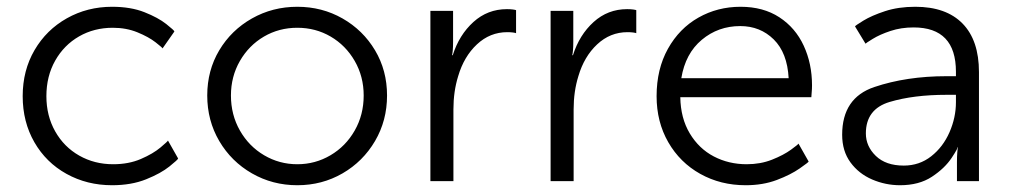

<svg xmlns="http://www.w3.org/2000/svg" viewBox="-20 -535 2986 567"><path d="M311 -515Q366 -515 406.5 -499Q447 -483 471 -464Q495 -445 495 -442L460 -392Q460 -394 439.5 -410Q419 -426 386 -439.5Q353 -453 313 -453Q258 -453 213.5 -427.5Q169 -402 143 -356Q117 -310 117 -251Q117 -193 143 -147Q169 -101 214 -75.5Q259 -50 314 -50Q360 -50 396 -65.5Q432 -81 454 -99.5Q476 -118 476 -120L506 -67Q506 -64 480.5 -43.5Q455 -23 411.5 -5.5Q368 12 311 12Q237 12 176.5 -21.5Q116 -55 81.5 -115Q47 -175 47 -251Q47 -327 82 -387Q117 -447 177.5 -481Q238 -515 311 -515Z M858 -515Q931 -515 991.5 -480.5Q1052 -446 1087.5 -386.5Q1123 -327 1123 -253Q1123 -179 1087.5 -118.5Q1052 -58 991.5 -23Q931 12 858 12Q785 12 724 -23Q663 -58 627.5 -118.5Q592 -179 592 -253Q592 -327 627.5 -386.5Q663 -446 724 -480.5Q785 -515 858 -515ZM858 -50Q911 -50 956 -76.5Q1001 -103 1027.5 -149.5Q1054 -196 1054 -253Q1054 -309 1027.5 -355Q1001 -401 956.5 -427Q912 -453 858 -453Q804 -453 759.5 -427Q715 -401 688.5 -355Q662 -309 662 -253Q662 -196 688.5 -149.5Q715 -103 760 -76.5Q805 -50 858 -50Z M1318 -503V-411Q1318 -396 1317 -385.5Q1316 -375 1315 -372H1317Q1336 -432 1378 -470Q1420 -508 1477 -508Q1487 -508 1494.5 -507Q1502 -506 1504 -505V-437Q1502 -438 1495 -439Q1488 -440 1478 -440Q1427 -440 1388.5 -404Q1350 -368 1333 -310Q1319 -265 1319 -212V0H1251V-503Z M1673 -503V-411Q1673 -396 1672 -385.5Q1671 -375 1670 -372H1672Q1691 -432 1733 -470Q1775 -508 1832 -508Q1842 -508 1849.5 -507Q1857 -506 1859 -505V-437Q1857 -438 1850 -439Q1843 -440 1833 -440Q1782 -440 1743.5 -404Q1705 -368 1688 -310Q1674 -265 1674 -212V0H1606V-503Z M2167 -515Q2234 -515 2281.5 -484Q2329 -453 2353.5 -400Q2378 -347 2378 -283Q2378 -272 2377 -262Q2376 -252 2376 -248H1989Q1990 -186 2017 -141Q2044 -96 2088 -73Q2132 -50 2185 -50Q2226 -50 2260 -63.5Q2294 -77 2316 -93Q2338 -109 2338 -111L2368 -58Q2368 -56 2341.5 -37.5Q2315 -19 2274 -3.5Q2233 12 2182 12Q2108 12 2048 -21.5Q1988 -55 1953.5 -115Q1919 -175 1919 -251Q1919 -331 1952.5 -391Q1986 -451 2042.5 -483Q2099 -515 2167 -515ZM2166 -458Q2101 -458 2052.5 -417.5Q2004 -377 1992 -304H2309Q2305 -379 2265 -418.5Q2225 -458 2166 -458Z M2775 -310H2803V-323Q2803 -454 2678 -454Q2641 -454 2609.5 -443.5Q2578 -433 2557 -420Q2536 -407 2536 -406L2505 -457Q2505 -459 2529.5 -474Q2554 -489 2593.5 -502Q2633 -515 2683 -515Q2774 -515 2822.5 -465.5Q2871 -416 2871 -322V0H2806V-57Q2806 -73 2807 -85Q2808 -97 2809 -100H2807Q2811 -100 2790.5 -69Q2770 -38 2732 -13Q2694 12 2638 12Q2595 12 2555.5 -5Q2516 -22 2491.5 -55.5Q2467 -89 2467 -137Q2467 -246 2562 -278Q2657 -310 2775 -310ZM2649 -46Q2695 -46 2730 -73.5Q2765 -101 2784 -144.5Q2803 -188 2803 -233V-255H2775Q2678 -255 2607.5 -234Q2537 -213 2537 -141Q2537 -103 2566.5 -74.5Q2596 -46 2649 -46Z"/></svg>

Font: Museo Sans Light
Style: Regular
Weight: 300
Designer: Jos Buivenga
Foundry: Jos Buivenga & Rosetta Type Foundry (extension, remastering)
Version: Version 3.600;PS 1.000;hotconv 1.0.88;makeotf.lib2.5.647800;